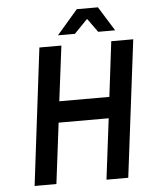

<svg xmlns="http://www.w3.org/2000/svg" viewBox="-56 -866 713 913"><g transform="rotate(-5 300.0 -410.0)"><path d="M72 0H176L212 -290H451L415 0H519L600 -654H495L463 -391H224L257 -654H152ZM326 -704 388 -768H391L437 -704H518L446 -820H345L245 -704Z"/></g></svg>

Font: Falling Sky
Style: CondObl
Weight: 400
Designer: Paul D. Hunt
Foundry: Adobe Systems Incorporated
Version: Version 1.02